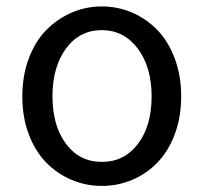

<svg xmlns="http://www.w3.org/2000/svg" viewBox="-20 -577 645 609"><path d="M50.8 -271.5Q50.8 -336.9 71.3 -391.6Q91.8 -446.3 127 -481.9Q162.1 -517.6 207.5 -537.1Q252.9 -556.6 303.2 -556.6Q353.5 -556.6 398.9 -537.1Q444.3 -517.6 479 -481.9Q513.7 -446.3 534.2 -391.6Q554.7 -336.9 554.7 -271.5Q554.7 -205.1 534.2 -150.9Q513.7 -96.7 479 -61Q444.3 -25.4 398.9 -6.3Q353.5 12.7 303.2 12.7Q252.9 12.7 207.5 -6.3Q162.1 -25.4 127 -61Q91.8 -96.7 71.3 -150.9Q50.8 -205.1 50.8 -271.5ZM460.9 -271.5Q460.9 -364.3 417 -422.9Q373 -481.4 302.7 -481.4Q232.4 -481.4 189.5 -423.3Q146.5 -365.2 146.5 -271.5Q146.5 -177.7 189.5 -120.6Q232.4 -63.5 303.2 -63.5Q374 -63.5 417.5 -120.6Q460.9 -177.7 460.9 -271.5Z"/></svg>

Font: Gen Jyuu Gothic Regular
Style: Regular
Weight: 400
Designer: [Source Han Sans]
Ryoko NISHIZUKA  (kana & ideographs); Paul D. Hunt (Latin, Greek & Cyrillic); Wenlong ZHANG  (bopomofo
Version: Version 1.002.20150607